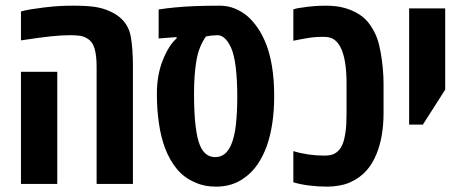

<svg xmlns="http://www.w3.org/2000/svg" viewBox="-20 -660 1673 689"><path d="M326.7 0V-420.9Q326.7 -460.4 319.3 -485.8Q312 -511.2 292 -522.5Q281.7 -529.3 267.1 -531.5Q252.4 -533.7 231.9 -533.7Q200.2 -533.7 161.4 -529.5Q122.6 -525.4 55.2 -515.1V-618.7Q69.3 -623 90.3 -626.5Q111.3 -629.9 138.7 -633.3Q170.4 -637.2 195.1 -638.4Q219.7 -639.6 241.2 -639.6Q292 -639.6 320.3 -635.3Q348.6 -630.9 370.6 -621.1Q393.6 -611.3 408.2 -599.1Q441.4 -572.3 449.2 -529.3Q457 -486.3 457 -420.4V0ZM55.2 0V-402.3H185.5V0Z M755.4 9.8Q711.9 9.8 678.2 -6.3Q641.1 -22 615.5 -52.7Q589.8 -83.5 573.2 -126Q557.6 -167 550.3 -217.3Q543 -267.6 543 -323.2Q543 -391.1 564.2 -444.1Q585.4 -497.1 613.8 -522.5V-526.9L549.3 -522V-626Q577.6 -630.4 607.4 -633.3Q637.2 -636.2 676 -637.9Q714.8 -639.6 769 -639.6Q797.4 -639.6 822.5 -629.4Q847.7 -619.1 867.7 -602.1Q885.7 -586.9 903.3 -562Q920.9 -537.1 934.1 -503.9Q948.2 -469.2 956.1 -421.6Q963.9 -374 963.9 -314.9Q963.9 -212.9 938 -137.7Q924.8 -100.6 904.8 -71Q884.8 -41.5 858.4 -22.9Q815.4 9.8 755.4 9.8ZM752 -96.2Q770.5 -96.2 784.4 -106.2Q798.3 -116.2 809.1 -139.6Q821.8 -168.5 826.7 -213.9Q831.5 -259.3 831.5 -312Q831.5 -373.5 825.9 -419.2Q820.3 -464.8 808.6 -490.2Q788.1 -533.7 760.3 -533.7Q737.3 -533.2 719.2 -529.3Q693.8 -493.7 685.1 -443.8Q676.3 -394 676.3 -323.7Q676.3 -253.4 681.9 -207.8Q687.5 -162.1 697.3 -139.2Q714.8 -96.2 752 -96.2Z M1155.8 9.8Q1123 9.8 1090.8 5.9Q1058.6 2 1032.7 -5.9V-117.7Q1085.4 -101.6 1145 -101.6Q1168 -101.6 1181.2 -109.1Q1194.3 -116.7 1202.1 -128.9Q1209 -139.2 1212.6 -151.6Q1216.3 -164.1 1218.3 -176.3Q1221.7 -195.3 1222.7 -214.4Q1223.6 -233.4 1223.6 -254.9V-360.4Q1223.6 -450.7 1200.7 -492.7Q1191.4 -509.8 1178 -518.8Q1164.6 -527.8 1141.1 -527.8Q1120.1 -527.8 1103.3 -526.1Q1086.4 -524.4 1057.1 -518.6Q1051.3 -517.6 1045.4 -516.4Q1039.6 -515.1 1032.7 -513.7V-626.5Q1039.6 -628.4 1046.4 -630.1Q1053.2 -631.8 1060.5 -632.3Q1104.5 -639.6 1148.9 -639.6Q1187.5 -639.6 1216.1 -631.6Q1244.6 -623.5 1266.6 -609.9Q1291.5 -594.7 1307.9 -571Q1324.2 -547.4 1333 -523.4Q1340.8 -502 1345.9 -472.9Q1351.1 -443.8 1353.8 -414.1Q1356.4 -384.3 1356.4 -360.4V-254.9Q1356.4 -168.9 1331.1 -107.4Q1316.9 -72.3 1294.4 -47.1Q1272 -22 1236.8 -5.9Q1219.7 2 1196.8 5.9Q1173.8 9.8 1155.8 9.8Z M1448.2 -212.9V-629.9H1577.6V-338.4L1497.6 -212.9Z"/></svg>

Font: Open Sans Condensed
Style: Bold
Weight: 700
Width: 3
Designer: Monotype Design Team
Foundry: Monotype Imaging Inc.
Version: Version 3.003; ttfautohint (v1.8.4)